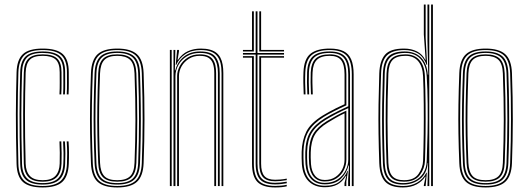

<svg xmlns="http://www.w3.org/2000/svg" viewBox="-20 -820 2330 846"><path d="M168 6Q108 6 81.2 -18.1Q54.5 -42.2 53 -98Q51.2 -161.2 50.6 -215.1Q50 -269 50 -317Q50 -365 50.9 -410.1Q51.8 -455.2 53 -501Q54.5 -556.8 80.9 -581.4Q107.2 -606 168 -606Q229.8 -606 256.4 -581.9Q283 -557.8 283 -502Q283 -479.5 283.2 -455.1Q283.5 -430.8 282 -404H274Q275.5 -431 275.2 -454Q275 -477 275 -502Q275 -554.2 250.2 -576.9Q225.5 -599.5 168 -599.5Q110.5 -599.5 86.5 -575.9Q62.5 -552.2 61 -500.8Q59.8 -455 58.9 -409.8Q58 -364.5 58 -316.6Q58 -268.8 58.6 -215Q59.2 -161.2 61 -98.2Q62.2 -46.8 87.2 -23.6Q112.2 -0.5 168 -0.5Q223.2 -0.5 248.1 -23.6Q273 -46.8 275 -98.2Q276 -120 276 -143.1Q276 -166.2 274 -197H282Q283.8 -171 284 -147.8Q284.2 -124.5 283 -98Q280.8 -42.2 254.1 -18.1Q227.5 6 168 6ZM168 -6.8Q116.2 -6.8 93.2 -28.9Q70.2 -51 69 -98.5Q67.2 -162 66.6 -215.9Q66 -269.8 66 -317.4Q66 -365 66.9 -409.9Q67.8 -454.8 69 -500.5Q70.2 -549.8 93.1 -571.5Q116 -593.2 168 -593.2Q221 -593.2 244 -572.1Q267 -551 267 -502Q267 -477 267.2 -454Q267.5 -431 266 -404H258Q259.5 -431 259.2 -454Q259 -477 259 -502Q259 -547.5 237.9 -567.1Q216.8 -586.8 168 -586.8Q118 -586.8 98.1 -565.5Q78.2 -544.2 77 -500.2Q75.8 -454.2 74.9 -409.4Q74 -364.5 74 -317Q74 -269.5 74.6 -215.9Q75.2 -162.2 77 -98.8Q78.2 -55.5 99.4 -34.4Q120.5 -13.2 168 -13.2Q215.5 -13.2 236.4 -34.6Q257.2 -56 259 -99Q260.2 -124.5 260 -146.4Q259.8 -168.2 258 -197H266Q268 -166 268 -143.6Q268 -121.2 267 -98.5Q265.2 -51 242.1 -28.9Q219 -6.8 168 -6.8ZM168 -19.5Q124.5 -19.5 105.4 -39.6Q86.2 -59.8 85 -98.8Q83.2 -162.5 82.6 -216.2Q82 -270 82 -317.5Q82 -365 82.9 -409.8Q83.8 -454.5 85 -500.2Q86.2 -542.8 105.2 -561.6Q124.2 -580.5 168 -580.5Q212.5 -580.5 231.8 -562.2Q251 -544 251 -502Q251 -481.5 251.2 -456.4Q251.5 -431.2 250 -404H242Q243.5 -431.2 243.2 -456.4Q243 -481.5 243 -502Q243 -540.8 225.6 -557.4Q208.2 -574 168 -574Q127.5 -574 110.9 -556.2Q94.2 -538.5 93 -500Q91.8 -454.2 90.9 -409.4Q90 -364.5 90 -317Q90 -269.5 90.6 -216Q91.2 -162.5 93 -99Q94 -64.2 111.4 -45.1Q128.8 -26 168 -26Q206.8 -26 224.4 -45.2Q242 -64.5 243 -99.5Q243.8 -124.8 243.5 -147.8Q243.2 -170.8 242 -197H250Q251.5 -165.8 251.6 -144.8Q251.8 -123.8 251 -99.2Q249.8 -60 230.4 -39.8Q211 -19.5 168 -19.5Z M496.8 6Q437 6 410 -18.9Q383 -43.8 380.8 -101Q378 -169.5 377 -232Q376 -294.5 377 -359Q378 -423.5 380.8 -498Q383 -556 410.1 -581Q437.2 -606 496.8 -606Q555 -606 582.8 -581.6Q610.5 -557.2 612.8 -498Q616.8 -387.2 616.6 -293.5Q616.5 -199.8 612.8 -101Q610.5 -43.8 583.5 -18.9Q556.5 6 496.8 6ZM496.8 -0.5Q552.5 -0.5 577.6 -23.9Q602.8 -47.2 604.8 -101.2Q608.5 -200 608.6 -293.6Q608.8 -387.2 604.8 -497.8Q602.8 -552.2 577.6 -575.9Q552.5 -599.5 496.8 -599.5Q441 -599.5 415.9 -575.9Q390.8 -552.2 388.8 -497.8Q386 -424 385 -359.5Q384 -295 385 -232.4Q386 -169.8 388.8 -101.2Q390.8 -47.8 415.8 -24.1Q440.8 -0.5 496.8 -0.5ZM496.8 -6.8Q444.5 -6.8 421.6 -29.1Q398.8 -51.5 396.8 -101.5Q394 -170.2 393 -232.4Q392 -294.5 393 -358.8Q394 -423 396.8 -497.5Q398.8 -548.2 421.8 -570.8Q444.8 -593.2 496.8 -593.2Q546.2 -593.2 570.6 -571.9Q595 -550.5 596.8 -497.2Q599.5 -421 600.2 -353.5Q601 -286 600.1 -223.9Q599.2 -161.8 596.8 -101.8Q595 -50.8 571.6 -28.8Q548.2 -6.8 496.8 -6.8ZM496.8 -13.2Q544.2 -13.2 565.6 -33.9Q587 -54.5 588.8 -102Q592.5 -201.5 592.6 -294.1Q592.8 -386.8 588.8 -497Q587 -546.2 565 -566.5Q543 -586.8 496.8 -586.8Q449.5 -586.8 428.1 -566Q406.8 -545.2 404.8 -497.2Q402 -423.2 401 -358.9Q400 -294.5 401 -232.1Q402 -169.8 404.8 -102Q406.8 -54.5 428 -33.9Q449.2 -13.2 496.8 -13.2ZM496.8 -19.5Q453.5 -19.5 434 -38.8Q414.5 -58 412.8 -102.2Q410.2 -164 409.1 -224.5Q408 -285 408.9 -351.5Q409.8 -418 412.8 -497.2Q414.5 -541.8 434.1 -561.1Q453.8 -580.5 496.8 -580.5Q540 -580.5 559.5 -561Q579 -541.5 580.8 -496.8Q584.8 -386.2 584.8 -294.2Q584.8 -202.2 580.8 -102.2Q579 -58 559.5 -38.8Q540 -19.5 496.8 -19.5ZM496.8 -26Q535.5 -26 553.4 -43.6Q571.2 -61.2 572.8 -102.5Q576.5 -197.5 576.8 -289.6Q577 -381.8 572.8 -496.5Q571.2 -539.8 552.6 -556.9Q534 -574 496.8 -574Q457.5 -574 440 -556Q422.5 -538 420.8 -497Q417.8 -417 416.9 -350.6Q416 -284.2 417.1 -224.2Q418.2 -164.2 420.8 -102.5Q422.5 -62.8 439.4 -44.4Q456.2 -26 496.8 -26Z M956.2 0V-497.5Q956.2 -522.2 951.8 -541.2Q947.2 -560.2 936.9 -573.2Q926.5 -586.2 908.6 -592.9Q890.8 -599.5 864 -599.5Q824 -599.5 796.8 -581.5Q769.5 -563.5 756.2 -533.8H754.2L760.5 -600H768.5V-593.2L762.5 -556.5H764.5Q782.2 -582.8 807.9 -594.4Q833.5 -606 864.8 -606Q887.8 -606 904.6 -601.4Q921.5 -596.8 932.9 -587.9Q944.2 -579 951.1 -565.9Q958 -552.8 961 -535.6Q964 -518.5 964 -497.5V0ZM728.5 0V-600H736.5V0ZM760.5 0V-484.5Q760.5 -507.2 772.2 -529.2Q784 -551.2 806.4 -565.9Q828.8 -580.5 860.5 -580.5Q881.2 -580.5 895.1 -575Q909 -569.5 917.1 -558.9Q925.2 -548.2 928.8 -532.9Q932.2 -517.5 932.2 -497.5V0H924.2V-497.5Q924.2 -522.2 918.5 -539.2Q912.8 -556.2 898.9 -565.1Q885 -574 860 -574Q833 -574 812.4 -561.1Q791.8 -548.2 780.1 -527.8Q768.5 -507.2 768.5 -484.5V0ZM744.5 0V-600H752.5L750.5 -510.2H752.5Q761.5 -547 789.9 -570.1Q818.2 -593.2 862.2 -593.2Q912.2 -593.2 930.2 -568.5Q948.2 -543.8 948.2 -497.5V0H940.2V-497.5Q940.2 -540.8 923.6 -563.8Q907 -586.8 861.5 -586.8Q827 -586.8 802.8 -571.6Q778.5 -556.5 765.8 -533Q753 -509.5 753 -484.5V0Z M1192.5 -7.5Q1146.5 -7.5 1126.5 -28.8Q1106.5 -50 1106.5 -99V-579.5H1050.5V-586.5H1106.5V-770H1114.5V-586.5H1231.5V-579.5H1114.5V-99Q1114.5 -53.8 1132.6 -34.1Q1150.8 -14.5 1192.5 -14.5Q1204.5 -14.5 1217.2 -15.8Q1230 -17 1243.5 -19.5V-12.5Q1231.8 -10.2 1218.5 -8.9Q1205.2 -7.5 1192.5 -7.5ZM1192.5 6Q1138 6 1114.2 -18.4Q1090.5 -42.8 1090.5 -99V-566H1050.5V-572.8H1098.5V-99Q1098.5 -46.2 1120.2 -23.5Q1142 -0.8 1192.5 -0.8Q1205 -0.8 1218.6 -2Q1232.2 -3.2 1243.5 -5.8V1Q1223 6 1192.5 6ZM1192.5 -21.2Q1155 -21.2 1138.8 -39.4Q1122.5 -57.5 1122.5 -99V-572.8H1231.5V-566H1130.5V-99Q1130.5 -61 1144.9 -44.5Q1159.2 -28 1192.5 -28Q1200.5 -28 1214 -28.9Q1227.5 -29.8 1243.5 -33V-26.2Q1229 -23.8 1215.9 -22.5Q1202.8 -21.2 1192.5 -21.2ZM1050.5 -593.2V-600H1090.5V-770H1098.5V-593.2ZM1122.5 -593.2V-770H1130.5V-600H1231.5V-593.2Z M1530.2 0V-492Q1530.2 -549.5 1507.8 -574.5Q1485.2 -599.5 1433.2 -599.5Q1379.8 -599.5 1353.6 -577.6Q1327.5 -555.8 1325.2 -501.8Q1324.2 -479.8 1324.6 -454.5Q1325 -429.2 1326.2 -404H1318.2Q1317 -429.8 1316.6 -454.9Q1316.2 -480 1317.2 -502Q1319.5 -560 1347.9 -583Q1376.2 -606 1433.2 -606Q1470.8 -606 1493.9 -594.5Q1517 -583 1527.6 -557.9Q1538.2 -532.8 1538.2 -492V0ZM1411.2 -14.2Q1444.8 -14.2 1467.8 -29.6Q1490.8 -45 1502.6 -68.5Q1514.5 -92 1514.5 -116.5V-343.5Q1485 -330.5 1459.1 -316.9Q1433.2 -303.2 1415 -292Q1372 -265.5 1353.2 -233.6Q1334.5 -201.8 1333.2 -150Q1333 -134 1333.1 -123.1Q1333.2 -112.2 1334.2 -96.8Q1337.2 -56.5 1357.5 -35.4Q1377.8 -14.2 1411.2 -14.2ZM1411.2 -20.5Q1380.5 -20.5 1362.8 -40.6Q1345 -60.8 1342.2 -97.8Q1341 -115.5 1341 -125.4Q1341 -135.2 1341.2 -149.5Q1342.5 -199.8 1360.2 -230Q1378 -260.2 1419.5 -285.8Q1438.8 -297.5 1461.4 -310Q1484 -322.5 1506.2 -332.5V-116.5Q1506.2 -94 1495.8 -71.9Q1485.2 -49.8 1464.2 -35.1Q1443.2 -20.5 1411.2 -20.5ZM1411.2 -27Q1438.5 -27 1457.9 -39.9Q1477.2 -52.8 1487.8 -73.2Q1498.2 -93.8 1498.2 -116.5V-320.8Q1478 -311.2 1460.2 -301Q1442.5 -290.8 1423.2 -279Q1383.8 -254.8 1367.1 -225.9Q1350.5 -197 1349.2 -149.2Q1349 -136.8 1349 -126Q1349 -115.2 1350.2 -97.5Q1352.8 -63.8 1368.5 -45.4Q1384.2 -27 1411.2 -27ZM1411.2 5Q1366.8 5 1340.4 -20.9Q1314 -46.8 1310.2 -96Q1309.2 -111 1309.1 -123.1Q1309 -135.2 1309.2 -151Q1310.5 -201 1329.5 -239.5Q1348.5 -278 1402.5 -311.2Q1415.8 -319.2 1430.8 -327.5Q1445.8 -335.8 1462.6 -344.1Q1479.5 -352.5 1498.2 -360.8V-492Q1498.2 -535 1483.2 -554.5Q1468.2 -574 1433.2 -574Q1395 -574 1376.9 -556.8Q1358.8 -539.5 1357.2 -500.5Q1356.2 -478.5 1356.6 -454.2Q1357 -430 1358.2 -404H1350.2Q1348.8 -433 1348.6 -457Q1348.5 -481 1349.2 -500.8Q1351 -542.5 1370.6 -561.5Q1390.2 -580.5 1433.2 -580.5Q1472.2 -580.5 1489.2 -559.5Q1506.2 -538.5 1506.2 -492V-355.8Q1477.5 -343 1450.8 -329.4Q1424 -315.8 1406.5 -304.8Q1360.2 -276.2 1339.4 -241.1Q1318.5 -206 1317.2 -150.8Q1317 -135 1317.1 -123.4Q1317.2 -111.8 1318.2 -96.2Q1321.8 -50.5 1345.9 -26Q1370 -1.5 1411.2 -1.5Q1453.5 -1.5 1476.1 -20Q1498.8 -38.5 1511.2 -67.2H1513.2L1506 -20.5V0H1498V-13.8L1506 -44.5H1504Q1487.8 -18 1465.5 -6.5Q1443.2 5 1411.2 5ZM1514 0V-29.5L1517.8 -90.8H1515.8Q1506.5 -54.8 1480.9 -31.2Q1455.2 -7.8 1411.2 -7.8Q1372.8 -7.8 1351 -31.4Q1329.2 -55 1326.2 -96.8Q1325.2 -113 1325.1 -124.1Q1325 -135.2 1325.2 -150.2Q1326.5 -204.2 1346.4 -237.6Q1366.2 -271 1411 -298.5Q1423.5 -306.2 1439.1 -314.8Q1454.8 -323.2 1473.8 -332.6Q1492.8 -342 1514.5 -351.8V-492Q1514.5 -542 1495.6 -564.4Q1476.8 -586.8 1433.2 -586.8Q1385.8 -586.8 1364.5 -566.6Q1343.2 -546.5 1341.2 -501Q1340.5 -482.8 1340.6 -457.6Q1340.8 -432.5 1342.2 -404H1334.2Q1332.8 -432.2 1332.6 -457.1Q1332.5 -482 1333.2 -501.2Q1335.2 -550.5 1358.6 -571.9Q1382 -593.2 1433.2 -593.2Q1481 -593.2 1501.6 -569.5Q1522.2 -545.8 1522.2 -492V0Z M1887.5 0H1879.5V-800H1887.5ZM1871.5 0H1863.5L1866.2 -102H1864.8Q1861 -55.2 1830 -31Q1799 -6.8 1756.5 -6.8Q1710.5 -6.8 1689.9 -29Q1669.2 -51.2 1667.2 -101.5Q1664.8 -169 1663.9 -232.1Q1663 -295.2 1663.9 -359.9Q1664.8 -424.5 1667.2 -496.5Q1669.2 -548.5 1691.4 -570.9Q1713.5 -593.2 1763.2 -593.2Q1808.2 -593.2 1834.8 -566.8Q1861.2 -540.2 1865 -491H1867L1863.5 -639.5V-800H1871.5ZM1757.5 -13.2Q1784.5 -13.2 1807.4 -24Q1830.2 -34.8 1844.6 -56.5Q1859 -78.2 1860.2 -111Q1862.5 -167.2 1863.8 -232.1Q1865 -297 1864.4 -362.1Q1863.8 -427.2 1860.2 -484Q1858.2 -517 1846.8 -539.9Q1835.2 -562.8 1815 -574.8Q1794.8 -586.8 1766.5 -586.8Q1720.5 -586.8 1698.8 -566.5Q1677 -546.2 1675.2 -497Q1672.8 -423.8 1671.9 -359Q1671 -294.2 1671.9 -231.6Q1672.8 -169 1675.2 -102Q1677.2 -54.5 1696.2 -33.9Q1715.2 -13.2 1757.5 -13.2ZM1759.8 -19.5Q1720.5 -19.5 1702.8 -38.6Q1685 -57.8 1683.2 -101.5Q1680.8 -166 1679.9 -227.4Q1679 -288.8 1679.8 -354.4Q1680.5 -420 1683.2 -496.8Q1685 -541.5 1704.4 -561Q1723.8 -580.5 1766.8 -580.5Q1806.5 -580.5 1828.5 -555.2Q1850.5 -530 1852.2 -483.8Q1854.5 -428.2 1855.1 -362.1Q1855.8 -296 1855.1 -230.6Q1854.5 -165.2 1852.5 -111.2Q1851.5 -78.2 1830 -48.9Q1808.5 -19.5 1759.8 -19.5ZM1760.2 -26Q1804.8 -26 1824 -53.5Q1843.2 -81 1844.2 -111.5Q1846.2 -165.2 1847 -229.6Q1847.8 -294 1847.2 -359.8Q1846.8 -425.5 1844.2 -483.5Q1842.5 -526.5 1822.8 -550.2Q1803 -574 1767 -574Q1727.8 -574 1710.2 -556Q1692.8 -538 1691.2 -496.5Q1687 -378 1687.4 -285.4Q1687.8 -192.8 1691.2 -102.5Q1692.8 -61.8 1708.8 -43.9Q1724.8 -26 1760.2 -26ZM1755.5 6Q1702 6 1677.8 -18.9Q1653.5 -43.8 1651.2 -101Q1648.8 -168.8 1647.9 -231.8Q1647 -294.8 1647.9 -359.5Q1648.8 -424.2 1651.2 -496.8Q1653.2 -552 1676.6 -579Q1700 -606 1760.2 -606Q1792.8 -606 1817.1 -593.5Q1841.5 -581 1853.5 -556.5H1855.5L1847.5 -668V-800H1855.5V-654.5L1862 -534H1860Q1845.8 -570.5 1820.9 -585Q1796 -599.5 1762.2 -599.5Q1709 -599.5 1685.1 -575.9Q1661.2 -552.2 1659.2 -497.8Q1656.5 -422.8 1655.6 -357.4Q1654.8 -292 1655.8 -229.6Q1656.8 -167.2 1659.2 -101.2Q1661.2 -47.2 1684 -23.9Q1706.8 -0.5 1757 -0.5Q1791.2 -0.5 1817.6 -15.4Q1844 -30.2 1858.5 -58.8H1860.8L1855.5 0H1847.5V-4.2L1855.2 -41.2H1853.2Q1840 -20.5 1815 -7.2Q1790 6 1755.5 6Z M2119.8 6Q2060 6 2033 -18.9Q2006 -43.8 2003.8 -101Q2001 -169.5 2000 -232Q1999 -294.5 2000 -359Q2001 -423.5 2003.8 -498Q2006 -556 2033.1 -581Q2060.2 -606 2119.8 -606Q2178 -606 2205.8 -581.6Q2233.5 -557.2 2235.8 -498Q2239.8 -387.2 2239.6 -293.5Q2239.5 -199.8 2235.8 -101Q2233.5 -43.8 2206.5 -18.9Q2179.5 6 2119.8 6ZM2119.8 -0.5Q2175.5 -0.5 2200.6 -23.9Q2225.8 -47.2 2227.8 -101.2Q2231.5 -200 2231.6 -293.6Q2231.8 -387.2 2227.8 -497.8Q2225.8 -552.2 2200.6 -575.9Q2175.5 -599.5 2119.8 -599.5Q2064 -599.5 2038.9 -575.9Q2013.8 -552.2 2011.8 -497.8Q2009 -424 2008 -359.5Q2007 -295 2008 -232.4Q2009 -169.8 2011.8 -101.2Q2013.8 -47.8 2038.8 -24.1Q2063.8 -0.5 2119.8 -0.5ZM2119.8 -6.8Q2067.5 -6.8 2044.6 -29.1Q2021.8 -51.5 2019.8 -101.5Q2017 -170.2 2016 -232.4Q2015 -294.5 2016 -358.8Q2017 -423 2019.8 -497.5Q2021.8 -548.2 2044.8 -570.8Q2067.8 -593.2 2119.8 -593.2Q2169.2 -593.2 2193.6 -571.9Q2218 -550.5 2219.8 -497.2Q2222.5 -421 2223.2 -353.5Q2224 -286 2223.1 -223.9Q2222.2 -161.8 2219.8 -101.8Q2218 -50.8 2194.6 -28.8Q2171.2 -6.8 2119.8 -6.8ZM2119.8 -13.2Q2167.2 -13.2 2188.6 -33.9Q2210 -54.5 2211.8 -102Q2215.5 -201.5 2215.6 -294.1Q2215.8 -386.8 2211.8 -497Q2210 -546.2 2188 -566.5Q2166 -586.8 2119.8 -586.8Q2072.5 -586.8 2051.1 -566Q2029.8 -545.2 2027.8 -497.2Q2025 -423.2 2024 -358.9Q2023 -294.5 2024 -232.1Q2025 -169.8 2027.8 -102Q2029.8 -54.5 2051 -33.9Q2072.2 -13.2 2119.8 -13.2ZM2119.8 -19.5Q2076.5 -19.5 2057 -38.8Q2037.5 -58 2035.8 -102.2Q2033.2 -164 2032.1 -224.5Q2031 -285 2031.9 -351.5Q2032.8 -418 2035.8 -497.2Q2037.5 -541.8 2057.1 -561.1Q2076.8 -580.5 2119.8 -580.5Q2163 -580.5 2182.5 -561Q2202 -541.5 2203.8 -496.8Q2207.8 -386.2 2207.8 -294.2Q2207.8 -202.2 2203.8 -102.2Q2202 -58 2182.5 -38.8Q2163 -19.5 2119.8 -19.5ZM2119.8 -26Q2158.5 -26 2176.4 -43.6Q2194.2 -61.2 2195.8 -102.5Q2199.5 -197.5 2199.8 -289.6Q2200 -381.8 2195.8 -496.5Q2194.2 -539.8 2175.6 -556.9Q2157 -574 2119.8 -574Q2080.5 -574 2063 -556Q2045.5 -538 2043.8 -497Q2040.8 -417 2039.9 -350.6Q2039 -284.2 2040.1 -224.2Q2041.2 -164.2 2043.8 -102.5Q2045.5 -62.8 2062.4 -44.4Q2079.2 -26 2119.8 -26Z"/></svg>

Font: Big Shoulders Inline Text Thin
Style: Regular
Weight: 100
Designer: Patric King
Foundry: XO Type Co
Version: Version 2.002